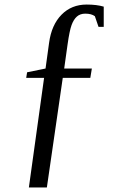

<svg xmlns="http://www.w3.org/2000/svg" viewBox="-20 -685 540 844"><path d="M106.9 139.2 173.8 -342.8H95.2L99.1 -367.2L180.2 -383.8L195.8 -497.1Q206.5 -575.7 250.5 -620.4Q294.4 -665 360.8 -665Q405.3 -665 436 -655.8V-566.9H413.1L397 -613.8Q381.8 -625 355 -625Q332.5 -625 318.1 -612.3Q303.7 -599.6 294.7 -575Q285.6 -550.3 276.9 -488.8L262.2 -383.8H383.8L377 -342.8H255.9L186 139.2Z"/></svg>

Font: Tinos
Style: Regular
Weight: 400
Designer: Steve Matteson
Foundry: Monotype Imaging Inc.
Version: Version 1.23